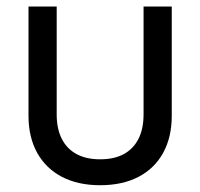

<svg xmlns="http://www.w3.org/2000/svg" viewBox="-20 -542 597 572"><path d="M278.3 9.8Q212.4 9.8 164.6 -15.1Q116.7 -40 90.8 -86.7Q64.9 -133.3 64.9 -197.3V-522.5H148.9V-201.2Q148.9 -158.2 164.1 -128.4Q179.2 -98.6 208 -83Q236.8 -67.4 278.3 -67.4Q320.3 -67.4 348.9 -83Q377.4 -98.6 392.6 -128.4Q407.7 -158.2 407.7 -201.2V-522.5H491.7V-197.3Q491.7 -133.3 466.1 -86.7Q440.4 -40 392.6 -15.1Q344.7 9.8 278.3 9.8Z"/></svg>

Font: Inter 28pt
Style: Regular
Weight: 400
Designer: Rasmus Andersson
Foundry: rsms
Version: Version 4.001;git-66647c0bb